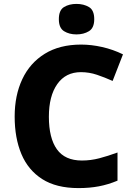

<svg xmlns="http://www.w3.org/2000/svg" viewBox="-20 -1045 683 982"><path d="M394 -676Q316 -676 273 -615Q230 -554 230 -448Q230 -339 271 -281.5Q312 -224 399 -224Q444 -224 488 -235.5Q532 -247 581 -265V-121Q533 -101 485.5 -92Q438 -83 382 -83Q268 -83 196 -129Q124 -175 89.5 -257Q55 -339 55 -449Q55 -557 94 -640Q133 -723 209 -770Q285 -817 395 -817Q447 -817 502.5 -804.5Q558 -792 609 -767L556 -631Q516 -649 476 -662.5Q436 -676 394 -676ZM371 -1025Q408 -1025 435 -1009Q462 -993 462 -947Q462 -902 435 -885.5Q408 -869 371 -869Q334 -869 307.5 -885.5Q281 -902 281 -947Q281 -993 307.5 -1009Q334 -1025 371 -1025Z"/></svg>

Font: Noto Sans Telugu UI ExtraBold
Style: Regular
Weight: 800
Designer: Jelle Bosma - Monotype Design Team
Foundry: Monotype Imaging Inc.
Version: Version 2.005; ttfautohint (v1.8.4.7-5d5b)